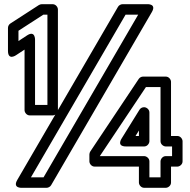

<svg xmlns="http://www.w3.org/2000/svg" viewBox="-20 -870 906 915"><path d="M68 -674.4V-723.4L186.4 -800H206V-370H147V-680C147 -680 148.7 -727.5 108.3 -700.9ZM18 -628C18 -579.6 56.7 -607.1 56.7 -607.1L97 -633.6V-345C97 -334.3 106.9 -320 122 -320H231C241.7 -320 256 -329.9 256 -345V-825C256 -835.7 246.1 -850 231 -850H179C175.2 -850 169.5 -848.6 165.4 -846L29.4 -758C22.7 -753.6 18 -745.5 18 -737ZM638.5 -800 187.6 -25H127.5L578.4 -800ZM703.6 -812.4C727.2 -852.9 682 -850 682 -850H564C556.5 -850 547 -845.5 542.4 -837.6L62.4 -12.6C38.8 27.9 84 25 84 25H202C209.5 25 219 20.5 223.6 12.6ZM770 -172H800V-126H770C754.9 -126 745 -111.7 745 -101V-25H692V-101C692 -116.1 677.7 -126 667 -126H455.7L675.4 -455H745V-197C745 -181.9 759.3 -172 770 -172ZM795 -222V-480C795 -490.7 785.1 -505 770 -505H662C654.3 -505 645.9 -500.9 641.2 -493.9L410.2 -147.9C408 -144.6 406 -139 406 -134V-101C406 -90.3 415.9 -76 431 -76H642V0C642 10.7 651.9 25 667 25H770C780.7 25 795 15.1 795 0V-76H825C835.7 -76 850 -85.9 850 -101V-197C850 -207.7 840.1 -222 825 -222ZM667 -359H666C657.4 -359 649.2 -354.3 644.8 -347.2L559.8 -210.2C559.8 -210.2 533.1 -172 581 -172H667C682.1 -172 692 -186.3 692 -197V-334C692 -349.1 677.7 -359 667 -359ZM642 -247.9V-222H625.9Z"/></svg>

Font: Hussar Ekologiczny
Style: Regular
Weight: 400
Foundry: Cannot Into Space Fonts
Version: Version 0.97